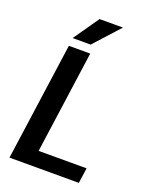

<svg xmlns="http://www.w3.org/2000/svg" viewBox="-164 -985 841 1072"><g transform="rotate(20 256.5 -449.5)"><path d="M454 -91 441 0H29L127 -700H254L169 -91ZM237 -899H376L239 -748H132Z"/></g></svg>

Font: Krub SemiBold
Style: Italic
Weight: 600
Italic angle: -8°
Designer: Ekaluck Peanpanawate
Foundry: Cadson Demak Co.,Ltd.
Version: Version 1.000; ttfautohint (v1.6)